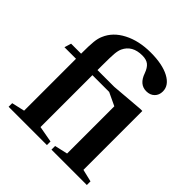

<svg xmlns="http://www.w3.org/2000/svg" viewBox="-215 -977 1134 1134"><g transform="rotate(45 352.0 -410.0)"><path d="M32 0V-30L113 -48.5V-482H16.5L29.5 -524.5H113Q113 -594 116.5 -626.5Q120 -659 130 -681Q157 -746 229.2 -783.2Q301.5 -820.5 399.5 -820.5Q497 -820.5 554.8 -789.8Q612.5 -759 612.5 -708.5Q612.5 -677.5 593 -658.5Q573.5 -639.5 542 -639.5Q484.5 -639.5 460.5 -709Q448.5 -742.5 429.5 -757.8Q410.5 -773 376.5 -773Q293 -773 263 -708.5Q255 -691 252.5 -661.8Q250 -632.5 250 -564.5V-524.5H390L590.5 -541H608V-49L685.5 -30.5V0H390V-30.5L471.5 -49V-443.5L390 -482H250V-48.5L352 -30V0Z"/></g></svg>

Font: Libre Caslon Text SemiBold
Style: Regular
Weight: 600
Designer: Pablo Impallari, Rodrigo Fuenzalida, Katja Schimmel
Foundry: Pablo Impallari, Rodrigo Fuenzalida
Version: Version 2.000